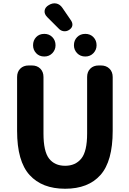

<svg xmlns="http://www.w3.org/2000/svg" viewBox="-20 -1145 795 1179"><path d="M380 14Q238 14 161.5 -70.5Q85 -155 85 -341V-672Q85 -704 104.5 -723.5Q124 -743 156 -743H176Q208 -743 227.5 -723.5Q247 -704 247 -672V-325Q247 -215 281.5 -171Q316 -127 380 -127Q443 -127 479 -171Q515 -215 515 -325V-672Q515 -704 534.5 -723.5Q554 -743 586 -743H600Q632 -743 652 -723.5Q672 -704 672 -672V-341Q672 -155 597 -70.5Q522 14 380 14ZM252 -798Q221 -798 202 -818.5Q183 -839 183 -867Q183 -897 202 -917Q221 -937 252 -937Q282 -937 301.5 -917Q321 -897 321 -867Q321 -839 301.5 -818.5Q282 -798 252 -798ZM404 -961Q388 -951 370.5 -953.5Q353 -956 341 -969L270 -1040Q251 -1059 254 -1080Q257 -1101 280 -1114Q303 -1128 325.5 -1123.5Q348 -1119 363 -1097L417 -1018Q427 -1002 424 -987Q421 -972 404 -961ZM504 -798Q473 -798 453.5 -818.5Q434 -839 434 -867Q434 -897 453.5 -917Q473 -937 504 -937Q534 -937 553.5 -917Q573 -897 573 -867Q573 -839 553.5 -818.5Q534 -798 504 -798Z"/></svg>

Font: Chiron GoRound TC EB
Style: Regular
Weight: 700
Designer: Ryoko NISHIZUKA 西塚涼子 (kana, bopomofo & ideographs); Paul D. Hunt (Latin, Greek & Cyrillic); Sandoll Communications 산돌커뮤니
Foundry: Adobe
Version: Version 1.000;hotconv 1.1.1;makeotfexe 2.6.0